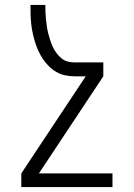

<svg xmlns="http://www.w3.org/2000/svg" viewBox="-20 -540 540 775"><path d="M434 215H66V160L326 -232H280Q261 -232 242.5 -236Q224 -240 207.5 -249.5Q191 -259 177.5 -272.5Q164 -286 153.5 -301.5Q143 -317 135 -334.5Q127 -352 121.5 -370Q116 -388 112 -406.5Q108 -425 106 -444Q104 -463 103.5 -482Q103 -501 103 -520H163Q163 -506 163.5 -491.5Q164 -477 165.5 -462.5Q167 -448 169 -434Q171 -420 174.5 -406Q178 -392 182.5 -378Q187 -364 193 -351Q199 -338 207.5 -326.5Q216 -315 227 -305.5Q238 -296 252 -292Q266 -288 280 -288H397V-232L137 160H434Z"/></svg>

Font: Iosevka Fixed SS04 Light
Style: Regular
Weight: 300
Monospace: yes
Designer: Belleve Invis
Foundry: Belleve Invis
Version: Version 32.5.0